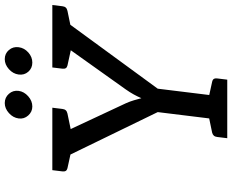

<svg xmlns="http://www.w3.org/2000/svg" viewBox="-102 -850 952 787"><g transform="rotate(-90 373.5 -456.0)"><path d="M273 0 308 -285 98 -717H183Q196 -717 202.5 -710.5Q209 -704 214 -694L344 -416Q352 -398 356.5 -382.5Q361 -367 365 -352Q372 -368 380.5 -383.5Q389 -399 401 -416L599 -694Q604 -702 613 -709.5Q622 -717 634 -717H720L404 -285L369 0ZM159 -663 166 -717H241L234 -663ZM554 -663 561 -717H662L655 -663ZM172 -717 151 -639 78 -655Q70 -657 67 -662Q64 -667 65 -676L70 -717ZM326 -717 321 -676Q320 -667 315.5 -662Q311 -657 302 -655L225 -639L224 -717ZM593 -717 572 -639 499 -655Q491 -657 488 -662Q485 -667 486 -676L491 -717ZM747 -717 742 -676Q741 -667 736.5 -662Q732 -657 723 -655L646 -639L645 -717ZM201 0 206 -41Q207 -50 211.5 -55Q216 -60 224 -62L301 -78L303 0ZM339 0 359 -78 432 -62Q441 -60 444 -55Q447 -50 446 -41L441 0ZM395 -855Q392 -833 373 -816Q354 -799 331 -799Q309 -799 294 -816Q279 -833 282 -855Q285 -878 304 -895Q323 -912 345 -912Q368 -912 383 -895Q398 -878 395 -855ZM574 -855Q571 -832 552.5 -815.5Q534 -799 511 -799Q488 -799 473.5 -815.5Q459 -832 462 -855Q465 -878 484 -895Q503 -912 525 -912Q548 -912 562.5 -895Q577 -878 574 -855Z"/></g></svg>

Font: Aleo
Style: Italic
Weight: 400
Italic angle: -7°
Designer: Alessio Laiso
Foundry: Alessio Laiso
Version: Version 2.001;gftools[0.9.29]